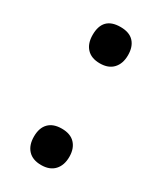

<svg xmlns="http://www.w3.org/2000/svg" viewBox="-150 -610 576 682"><g transform="rotate(30 137.5 -269.0)"><path d="M64.9 -61Q64.9 -96.7 83.5 -115.7Q102.1 -134.8 137.2 -134.8Q172.9 -134.8 191.4 -115Q210 -95.2 210 -61Q210 -26.4 191.2 -6.1Q172.4 14.2 137.2 14.2Q102.1 14.2 83.5 -5.9Q64.9 -25.9 64.9 -61ZM64.9 -478Q64.9 -551.8 137.2 -551.8Q173.8 -551.8 191.9 -532.2Q210 -512.7 210 -478Q210 -443.4 191.2 -423.1Q172.4 -402.8 137.2 -402.8Q102.1 -402.8 83.5 -422.9Q64.9 -442.9 64.9 -478Z"/></g></svg>

Font: f42698313916912   
Style: Regular
Weight: 600
Foundry: Ascender Corporation
Version: Version 1.10